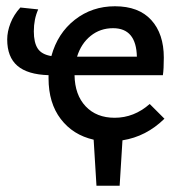

<svg xmlns="http://www.w3.org/2000/svg" viewBox="-20 -445 584 613"><path d="M371 3 362 148H288L279 1Q213 -14 174 -65Q135 -116 135 -195V-205Q68 -207 35.5 -235Q3 -263 3 -319Q3 -344 13.5 -371Q24 -398 45 -421L102 -415Q88 -384 88 -345Q88 -309 100.5 -290Q113 -271 144 -266Q164 -339 219 -382Q274 -425 347 -425Q423 -425 463 -381Q503 -337 503 -261Q503 -224 500 -205H218Q219 -142 253.5 -105.5Q288 -69 346 -69Q408 -69 458 -113L505 -66Q447 -9 371 3ZM226 -264H417Q415 -355 341 -355Q300 -355 269.5 -330.5Q239 -306 226 -264Z"/></svg>

Font: Ysabeau Semibold
Style: Regular
Weight: 600
Designer: Christian Thalmann (Catharsis Fonts)
Version: Version 0.003